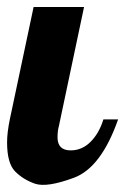

<svg xmlns="http://www.w3.org/2000/svg" viewBox="-28 -520 357 548"><path d="M136.2 -127Q136.7 -90.8 173.8 -90.8Q206.1 -90.8 230.5 -115.2Q254.9 -139.6 267.1 -179.2H309.1Q260.7 -41.5 183.1 -12.7Q105.5 16.1 71.5 4.2Q37.6 -7.8 14.9 -31Q-7.8 -54.2 -7.8 -113.8Q-7.8 -141.1 0 -179.2L67.9 -500H211.9L140.1 -160.2Q136.2 -147 136.2 -127Z"/></svg>

Font: Lobster-Regular
Style: Regular
Weight: 400
Designer: Pablo Impallari
Foundry: Pablo Impallari
Version: Version 1.007; ttfautohint (v1.1) -l 8 -r 50 -G 50 -x 14 -D 